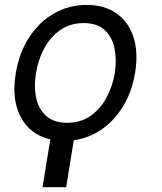

<svg xmlns="http://www.w3.org/2000/svg" viewBox="-20 -573 671 796"><path d="M188.6 5Q105.5 -14.2 66.2 -87.4Q27 -160.5 45.5 -269.9Q59.7 -355.1 101.2 -418.7Q142.8 -482.2 204.2 -517.4Q265.6 -552.6 339.5 -552.6Q413.4 -552.6 463.2 -517.4Q513.1 -482.2 533.6 -418.7Q554 -355.1 539.8 -269.9Q527 -193.2 491.3 -133.9Q455.6 -74.6 402.9 -37.6Q350.1 -0.7 285.9 8.5L254.3 203.1H156.2ZM258.5 -63.9Q314.6 -63.9 355.5 -92.7Q396.3 -121.4 421.5 -168.3Q446.7 -215.2 456 -269.9Q464.5 -324.6 454.9 -371.8Q445.3 -419 414.1 -448.2Q382.8 -477.3 326.7 -477.3Q270.6 -477.3 229.4 -448.2Q188.2 -419 163 -371.8Q137.8 -324.6 129.3 -269.9Q120 -215.2 129.8 -168.3Q139.6 -121.4 171 -92.7Q202.4 -63.9 258.5 -63.9Z"/></svg>

Font: Inter UI
Style: Italic
Weight: 400
Italic angle: -9.39999°
Designer: Rasmus Andersson
Foundry: rsms
Version: 3.2;8d6f07862